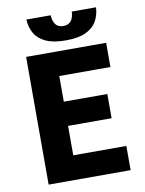

<svg xmlns="http://www.w3.org/2000/svg" viewBox="-92 -900 731 965"><g transform="rotate(-10 274.0 -418.0)"><path d="M76.9 0V-651.8H485.3V-528.2H224.3V-397.3H446.5V-273.7H224.3V-123.6H495.3V0ZM288.4 -698.8Q224.6 -698.8 186.4 -716.7Q148.2 -734.5 130.4 -765.7Q112.6 -796.8 110.6 -836.4H234.6Q236.6 -806.4 249.1 -789.3Q261.6 -772.3 288.4 -772.3Q315.2 -772.3 328.2 -789.3Q341.3 -806.4 342.3 -836.4H466.2Q464.2 -796.8 446.4 -765.7Q428.7 -734.5 390.5 -716.7Q352.2 -698.8 288.4 -698.8Z"/></g></svg>

Font: Source Sans 3 VF
Style: Regular
Weight: 200
Designer: Paul D. Hunt
Foundry: Adobe
Version: Version 3.046;hotconv 1.0.118;makeotfexe 2.5.65603